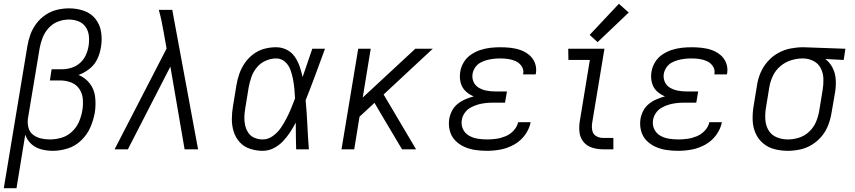

<svg xmlns="http://www.w3.org/2000/svg" viewBox="-25 -787 4509 1012"><path d="M-5 205H62L108 -77Q118 -48 140 -28Q162 -8 192 0Q222 8 253 8Q292 8 332 -4.5Q372 -17 403.5 -47.5Q435 -78 451.5 -116.5Q468 -155 475 -195Q481 -235 476.5 -275.5Q472 -316 448.5 -346.5Q425 -377 389 -392Q420 -403 447 -424.5Q474 -446 488 -476Q502 -506 507 -538Q514 -578 508 -617.5Q502 -657 478.5 -687Q455 -717 417.5 -730Q380 -743 339 -743Q308 -743 276 -735.5Q244 -728 215.5 -709Q187 -690 166.5 -662.5Q146 -635 135 -604.5Q124 -574 119 -542ZM238 -52Q213 -52 190 -57.5Q167 -63 149 -77Q131 -91 125 -114Q119 -137 122 -161L184 -533Q189 -561 200 -589Q211 -617 232 -640Q253 -663 281.5 -673.5Q310 -684 338 -684Q365 -684 389 -674.5Q413 -665 427 -644Q441 -623 443.5 -597Q446 -571 442 -545Q438 -520 427 -496Q416 -472 396 -454.5Q376 -437 351 -429.5Q326 -422 302 -422H247L238 -363H292Q322 -363 349.5 -352.5Q377 -342 393 -318.5Q409 -295 411.5 -265Q414 -235 409 -205Q404 -175 391.5 -145.5Q379 -116 354.5 -93Q330 -70 299 -61Q268 -52 238 -52Z M579 0H649L873 -436L948 0H1019L883 -735H812Q820 -707 826 -678.5Q832 -650 837 -621L853 -531Z M1360 8Q1389 8 1416.5 -5.5Q1444 -19 1465.5 -41.5Q1487 -64 1503.5 -89Q1520 -114 1534 -141Q1534 -140 1534 -139V-134Q1534 -100 1534.5 -67Q1535 -34 1536 0H1603Q1598 -65 1595 -129.5Q1592 -194 1586 -259Q1613 -326 1638 -394Q1663 -462 1688 -530H1621Q1608 -493 1595.5 -455.5Q1583 -418 1570 -381Q1564 -409 1554.5 -436.5Q1545 -464 1529 -487.5Q1513 -511 1487 -524.5Q1461 -538 1430 -538Q1399 -538 1368.5 -530Q1338 -522 1311 -502Q1284 -482 1265.5 -455Q1247 -428 1236.5 -398Q1226 -368 1221 -337L1203 -227Q1197 -193 1197 -158.5Q1197 -124 1207 -92.5Q1217 -61 1239 -37Q1261 -13 1293.5 -2.5Q1326 8 1360 8ZM1360 -52Q1337 -52 1316.5 -60.5Q1296 -69 1284 -87Q1272 -105 1267 -127Q1262 -149 1263 -172Q1264 -195 1268 -218L1286 -328Q1291 -355 1300.5 -382Q1310 -409 1329 -432Q1348 -455 1375.5 -467Q1403 -479 1430 -479Q1457 -479 1476.5 -462Q1496 -445 1505 -421Q1514 -397 1519 -371.5Q1524 -346 1526.5 -320Q1529 -294 1530 -268Q1520 -241 1509 -214.5Q1498 -188 1484.5 -162Q1471 -136 1454.5 -112Q1438 -88 1413 -70Q1388 -52 1360 -52Z M1775 0H1842L1870 -172L1949 -245L1981 -190L2094 0H2168L1997 -289L2256 -530H2164L1887 -273L1929 -530H1863Z M2542 8Q2578 8 2614.5 1Q2651 -6 2685 -25Q2719 -44 2742 -75.5Q2765 -107 2772 -143H2706Q2701 -119 2682.5 -99Q2664 -79 2640 -69Q2616 -59 2591.5 -55.5Q2567 -52 2543 -52Q2517 -52 2492.5 -56Q2468 -60 2447 -72Q2426 -84 2415.5 -106Q2405 -128 2409 -154Q2412 -174 2424.5 -192Q2437 -210 2456.5 -220.5Q2476 -231 2496 -236.5Q2516 -242 2536 -244Q2556 -246 2576 -246H2637L2647 -305H2586Q2563 -305 2541 -309Q2519 -313 2499.5 -324Q2480 -335 2471 -355.5Q2462 -376 2466 -399Q2469 -416 2480 -432Q2491 -448 2507.5 -457Q2524 -466 2541.5 -470.5Q2559 -475 2576.5 -477Q2594 -479 2612 -479Q2633 -479 2654 -476Q2675 -473 2693.5 -464.5Q2712 -456 2724 -438.5Q2736 -421 2733 -400Q2732 -398 2732 -395H2798Q2799 -399 2800 -403Q2804 -431 2794 -456Q2784 -481 2764 -497.5Q2744 -514 2719 -523Q2694 -532 2666.5 -535Q2639 -538 2612 -538Q2586 -538 2559.5 -535Q2533 -532 2507 -523.5Q2481 -515 2457.5 -499Q2434 -483 2419.5 -459Q2405 -435 2401 -409Q2396 -381 2402.5 -353.5Q2409 -326 2428 -307.5Q2447 -289 2472 -279Q2450 -273 2428.5 -264Q2407 -255 2388 -240Q2369 -225 2358 -204Q2347 -183 2343 -161Q2338 -130 2345.5 -99.5Q2353 -69 2373.5 -47.5Q2394 -26 2421.5 -13.5Q2449 -1 2480 3.5Q2511 8 2542 8Z M3154 0H3208V-60H3154Q3134 -60 3117.5 -69.5Q3101 -79 3097 -98.5Q3093 -118 3096 -138L3161 -530H2970L2971 -471H3084L3031 -148Q3026 -118 3029.5 -89Q3033 -60 3051 -38.5Q3069 -17 3096.5 -8.5Q3124 0 3154 0ZM3125 -565 3289 -721 3237 -767 3083 -603Z M3550 8Q3586 8 3622.5 1Q3659 -6 3693 -25Q3727 -44 3750 -75.5Q3773 -107 3780 -143H3714Q3709 -119 3690.5 -99Q3672 -79 3648 -69Q3624 -59 3599.5 -55.5Q3575 -52 3551 -52Q3525 -52 3500.5 -56Q3476 -60 3455 -72Q3434 -84 3423.5 -106Q3413 -128 3417 -154Q3420 -174 3432.5 -192Q3445 -210 3464.5 -220.5Q3484 -231 3504 -236.5Q3524 -242 3544 -244Q3564 -246 3584 -246H3645L3655 -305H3594Q3571 -305 3549 -309Q3527 -313 3507.5 -324Q3488 -335 3479 -355.5Q3470 -376 3474 -399Q3477 -416 3488 -432Q3499 -448 3515.5 -457Q3532 -466 3549.5 -470.5Q3567 -475 3584.5 -477Q3602 -479 3620 -479Q3641 -479 3662 -476Q3683 -473 3701.5 -464.5Q3720 -456 3732 -438.5Q3744 -421 3741 -400Q3740 -398 3740 -395H3806Q3807 -399 3808 -403Q3812 -431 3802 -456Q3792 -481 3772 -497.5Q3752 -514 3727 -523Q3702 -532 3674.5 -535Q3647 -538 3620 -538Q3594 -538 3567.5 -535Q3541 -532 3515 -523.5Q3489 -515 3465.5 -499Q3442 -483 3427.5 -459Q3413 -435 3409 -409Q3404 -381 3410.5 -353.5Q3417 -326 3436 -307.5Q3455 -289 3480 -279Q3458 -273 3436.5 -264Q3415 -255 3396 -240Q3377 -225 3366 -204Q3355 -183 3351 -161Q3346 -130 3353.5 -99.5Q3361 -69 3381.5 -47.5Q3402 -26 3429.5 -13.5Q3457 -1 3488 3.5Q3519 8 3550 8Z M4127 8Q4159 8 4192 1Q4225 -6 4255 -24.5Q4285 -43 4307 -70Q4329 -97 4341 -129Q4353 -161 4358 -193L4377 -303Q4382 -336 4380 -368.5Q4378 -401 4363.5 -429.5Q4349 -458 4325 -476L4422 -471L4431 -530L4210 -538H4209Q4176 -538 4142 -531.5Q4108 -525 4076.5 -507.5Q4045 -490 4021 -462.5Q3997 -435 3983.5 -403Q3970 -371 3965 -337L3947 -227Q3941 -191 3942 -155Q3943 -119 3956.5 -87Q3970 -55 3996 -32.5Q4022 -10 4056.5 -1Q4091 8 4127 8ZM4128 -52Q4097 -52 4069 -63.5Q4041 -75 4026 -100Q4011 -125 4009 -156Q4007 -187 4012 -218L4030 -328Q4035 -358 4049 -387.5Q4063 -417 4088.5 -438.5Q4114 -460 4145 -469.5Q4176 -479 4206 -479Q4236 -479 4262 -466Q4288 -453 4301 -427.5Q4314 -402 4315 -372Q4316 -342 4311 -313L4293 -203Q4288 -173 4276 -144.5Q4264 -116 4240.5 -93.5Q4217 -71 4187 -61.5Q4157 -52 4128 -52Z"/></svg>

Font: Iosevka Sparkle Light Oblique
Style: Regular
Weight: 300
Italic angle: -9°
Designer: Belleve Invis
Foundry: Belleve Invis
Version: Version 4.5.0; ttfautohint (v1.8.3)